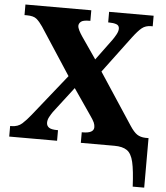

<svg xmlns="http://www.w3.org/2000/svg" viewBox="-60 -767 891 1031"><g transform="rotate(5 385.0 -252.0)"><path d="M694 210Q690 123 679.5 78Q669 33 645 16.5Q621 0 577 0H396V-57H401Q461 -57 461 -90Q461 -102 455.5 -115Q450 -128 428 -159L338 -290L232 -152Q223 -139 214.5 -123.5Q206 -108 206 -92Q206 -76 218.5 -66.5Q231 -57 264 -57H268V0H10V-57H16Q52 -57 74.5 -77.5Q97 -98 120 -127L299 -351L134 -604Q117 -629 100.5 -643Q84 -657 48 -657H35V-714H390V-657H385Q350 -657 339 -647Q328 -637 328 -625Q328 -615 335.5 -600Q343 -585 354 -569L434 -453L518 -567Q526 -578 536 -596Q546 -614 546 -628Q546 -646 530 -651.5Q514 -657 491 -657H486V-714H726V-657H717Q688 -657 668 -641Q648 -625 618 -585L473 -391L655 -114Q676 -82 694 -70Q712 -58 739 -57H756V210Z"/></g></svg>

Font: Noto Serif ExtraBold
Style: Regular
Weight: 800
Designer: Monotype Design Team
Foundry: Monotype Imaging Inc.
Version: Version 2.014